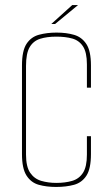

<svg xmlns="http://www.w3.org/2000/svg" viewBox="-20 -728 444 760"><path d="M202 12Q164 12 133.5 3.5Q103 -5 85 -33Q67 -61 67 -118V-469Q67 -527 85 -554.5Q103 -582 134.5 -590.5Q166 -599 204 -599Q243 -599 273.5 -590Q304 -581 322 -553.5Q340 -526 340 -469V-381H324V-473Q324 -521 308.5 -544.5Q293 -568 266 -575.5Q239 -583 203 -583Q166 -583 139 -574.5Q112 -566 97.5 -541.5Q83 -517 83 -467V-116Q83 -68 99.5 -44Q116 -20 143.5 -12Q171 -4 203 -4Q238 -4 265.5 -12Q293 -20 308.5 -44Q324 -68 324 -116V-189H340V-118Q340 -60 322 -32.5Q304 -5 273 3.5Q242 12 202 12ZM183 -633 266 -708H289L198 -633Z"/></svg>

Font: Alumni Sans Pinstripe
Style: Regular
Weight: 400
Designer: Robert E. Leuschke
Foundry: Robert E. Leuschke
Version: Version 1.010; ttfautohint (v1.8.4.7-5d5b)